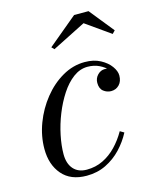

<svg xmlns="http://www.w3.org/2000/svg" viewBox="-106 -753 674 835"><g transform="rotate(-15 231.0 -335.0)"><path d="M181 10Q109 10 70.8 -34.5Q32.5 -79 32.5 -150Q32.5 -208 54 -264.8Q75.5 -321.5 112.8 -368Q150 -414.5 198 -442.2Q246 -470 299 -470Q340 -470 369.2 -454.2Q398.5 -438.5 414.2 -416.5Q430 -394.5 430 -375Q430 -348.5 415.2 -333.2Q400.5 -318 378.5 -318Q360 -318 344.5 -330Q329 -342 329 -368Q329 -388.5 343 -403.2Q357 -418 376 -418Q390.5 -418 402.5 -414.5Q414.5 -411 421.8 -401.8Q429 -392.5 429 -375H410Q410 -390.5 396 -407.2Q382 -424 358.5 -435.5Q335 -447 305.5 -447Q271.5 -447 241.2 -424.5Q211 -402 186.5 -364.5Q162 -327 144 -282Q126 -237 116.5 -191Q107 -145 107 -106.5Q107 -64 128.2 -39.8Q149.5 -15.5 188 -15.5Q228 -15.5 261.2 -31.8Q294.5 -48 321.5 -76Q348.5 -104 369 -140L387 -129.5Q367.5 -92 337.5 -60.2Q307.5 -28.5 268.2 -9.2Q229 10 181 10ZM187 -558 176 -569.5 308 -679.5H373L461.5 -569.5L449 -556.5L338.5 -634.5Z"/></g></svg>

Font: Bodoni Moda
Style: Italic
Weight: 400
Italic angle: -13°
Designer: Owen Earl
Foundry: indestructible type
Version: Version 2.005